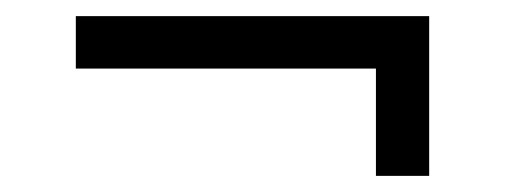

<svg xmlns="http://www.w3.org/2000/svg" viewBox="-20 -350 630 238"><path d="M512 -330V-132H446V-265H74V-330Z"/></svg>

Font: Exo 2.0
Style: Regular
Weight: 400
Designer: Natanael Gama
Version: Version 1.001;PS 001.001;hotconv 1.0.70;makeotf.lib2.5.58329